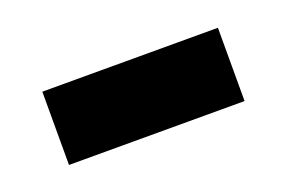

<svg xmlns="http://www.w3.org/2000/svg" viewBox="-34 -399 390 261"><g transform="rotate(-20 161.0 -268.0)"><path d="M34 -215H288V-321H34Z"/></g></svg>

Font: Noto Sans Vithkuqi SemiBold
Style: Regular
Weight: 600
Version: Version 1.001